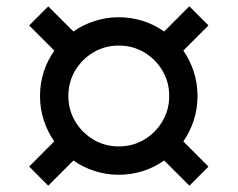

<svg xmlns="http://www.w3.org/2000/svg" viewBox="-20 -661 749 605"><path d="M132 -75.9 71.9 -136.2 150.9 -215.5Q129.8 -245.8 117.9 -282.2Q106.1 -318.6 106.1 -358.5Q106.1 -398.4 117.9 -434.9Q129.8 -471.4 151.2 -501.5L71.9 -580.8L132 -640.9L211.3 -561.8Q241.6 -583 278.1 -594.8Q314.6 -606.7 354.3 -606.7Q394.2 -606.7 430.7 -594.8Q467.2 -583 497.3 -561.8L576.6 -641.1L636.9 -580.8L557.6 -501.5Q578.8 -471.4 590.6 -434.9Q602.4 -398.4 602.4 -358.5Q602.4 -318.6 590.6 -282.2Q578.8 -245.8 557.6 -215.5L636.9 -136L576.8 -75.9L497.3 -155.2Q467.2 -134 430.7 -122.2Q394.2 -110.3 354.3 -110.3Q314.4 -110.3 277.9 -122.2Q241.4 -134 211.3 -155.2ZM354.3 -199.6Q398.3 -199.6 434.4 -221.1Q470.4 -242.7 491.8 -278.7Q513.2 -314.7 513.2 -358.5Q513.2 -402.6 491.8 -438.6Q470.4 -474.6 434.4 -496Q398.3 -517.4 354.3 -517.4Q310.4 -517.4 274.3 -496Q238.2 -474.6 216.8 -438.6Q195.4 -402.6 195.4 -358.5Q195.4 -314.7 216.8 -278.7Q238.2 -242.7 274.3 -221.1Q310.4 -199.6 354.3 -199.6Z"/></svg>

Font: Russolo 10pt ExtraLight
Style: Regular
Weight: 200
Designer: Micah Stupak-Hahn
Version: Version 1.000